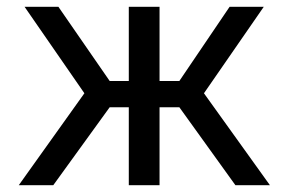

<svg xmlns="http://www.w3.org/2000/svg" viewBox="-20 -542 845 562"><path d="M35 0 227 -269 52 -522H151L301 -305H357V-522H447V-305H505L652 -522H752L577 -269L770 0H669L505 -228H447V0H357V-228H301L136 0Z"/></svg>

Font: YasnoRaleway Medium
Style: Regular
Weight: 500
Designer: Matt McInerney, Pablo Impallari, Rodrigo Fuenzalida
Foundry: Matt McInerney, Pablo Impallari, Rodrigo Fuenzalida
Version: Version 4.026